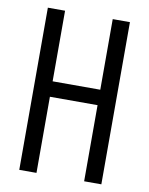

<svg xmlns="http://www.w3.org/2000/svg" viewBox="-83 -796 666 857"><g transform="rotate(10 250.0 -367.5)"><path d="M64 0V-735H142V-415H358V-735H436V0H358V-345H142V0Z"/></g></svg>

Font: Huly
Style: Regular
Weight: 400
Designer: Belleve Invis
Foundry: Belleve Invis
Version: Version 33.2.5; ttfautohint (v1.8.4)